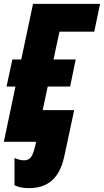

<svg xmlns="http://www.w3.org/2000/svg" viewBox="-25 -734 538 994"><path d="M-5 0H162L157 22C145 73 133 96 100 96C89 96 69 93 50 84V225C69 233 84 240 125 240C245 240 289 162 308 75L359 -164H196L222 -286H338L367 -426H252L283 -570H463L493 -714H146L85 -426H39L9 -286H55Z"/></svg>

Font: Noto Sans ExtraCondensed Black
Style: Italic
Weight: 900
Width: 2
Italic angle: -12°
Designer: Monotype Design Team
Foundry: Monotype Imaging Inc.
Version: Version 2.013